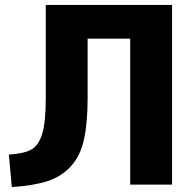

<svg xmlns="http://www.w3.org/2000/svg" viewBox="-20 -750 795 780"><path d="M679 0H509V-593H336V-355Q336 -249 321 -182.5Q306 -116 268 -74.5Q230 -33 174 -14.5Q118 4 28 10L16 -122Q78 -126 107.5 -142.5Q137 -159 151.5 -206.5Q166 -254 166 -352V-730H679Z"/></svg>

Font: M PLUS 1p ExtraBold
Style: Regular
Weight: 800
Version: Version 1.062